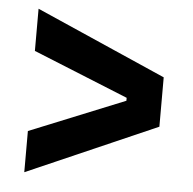

<svg xmlns="http://www.w3.org/2000/svg" viewBox="-43 -625 587 585"><g transform="rotate(5 251.0 -332.0)"><path d="M52 -82V-208L343 -326V-335L52 -453V-582L450 -407V-256Z"/></g></svg>

Font: Bricolage Grotesque 60pt SemiBold
Style: Regular
Weight: 600
Version: Version 1.001;gftools[0.9.33.dev8+g029e19f]